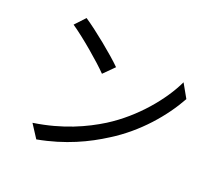

<svg xmlns="http://www.w3.org/2000/svg" viewBox="-124 -907 1248 1100"><g transform="rotate(20 500.0 -357.0)"><path d="M227 -733 170 -672C244 -622 369 -515 419 -463L482 -526C426 -582 298 -686 227 -733ZM141 -63 194 19C361 -12 487 -73 587 -137C738 -231 854 -367 923 -492L875 -577C817 -454 695 -306 541 -209C446 -150 316 -89 141 -63Z"/></g></svg>

Font: Noto Sans CJK SC Regular
Style: Regular
Weight: 400
Designer: Ryoko NISHIZUKA (kana & ideographs); Paul D. Hunt (Latin, Greek & Cyrillic); Wenlong ZHANG (bopomofo); Sandoll Communica
Foundry: Adobe Systems Incorporated
Version: Version 1.004;PS 1.004;hotconv 1.0.82;makeotf.lib2.5.63406